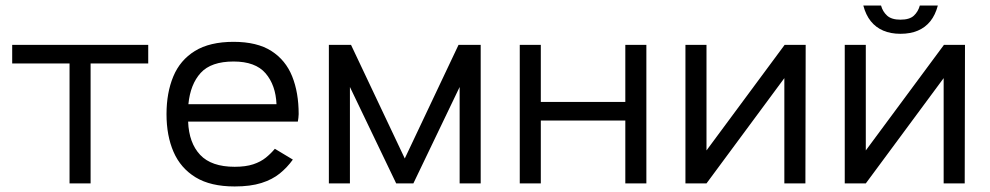

<svg xmlns="http://www.w3.org/2000/svg" viewBox="-20 -662 3573 693"><path d="M307 0H231V-433H24V-500H515V-433H307Z M1055 -223H659Q662 -146 702.5 -103Q743 -60 827 -60Q867 -60 894 -69Q921 -78 939.5 -93Q958 -108 972 -125L1037 -86Q1017 -58 990 -36Q963 -14 923.5 -1.5Q884 11 827 11Q740 11 686 -22Q632 -55 606.5 -113.5Q581 -172 581 -250Q581 -327 605.5 -386Q630 -445 683.5 -478Q737 -511 823 -511Q908 -511 959.5 -478Q1011 -445 1034.5 -386.5Q1058 -328 1058 -250Q1058 -243 1057 -236.5Q1056 -230 1055 -223ZM660 -286H978Q975 -355 938.5 -397.5Q902 -440 823 -440Q742 -440 704.5 -399Q667 -358 660 -286Z M1410 0 1243 -348V0H1167V-500H1247L1441 -90L1635 -500H1715V0H1639V-348L1472 0Z M1932 0H1856V-500H1932V-294H2237V-500H2313V0H2237V-227H1932Z M2454 -500H2530V-119L2812 -500H2888L2887 0H2811V-380L2530 0H2454Z M3029 -500H3105V-119L3387 -500H3463L3462 0H3386V-380L3105 0H3029ZM3230 -540Q3195 -540 3168 -551.5Q3141 -563 3123 -585.5Q3105 -608 3096 -642H3160Q3166 -620 3182 -605.5Q3198 -591 3230 -591Q3263 -591 3278.5 -605.5Q3294 -620 3300 -642H3365Q3356 -608 3338 -585.5Q3320 -563 3293 -551.5Q3266 -540 3230 -540Z"/></svg>

Font: Nata Sans
Style: Regular
Weight: 400
Designer: Daniel Uzquiano Cruz
Version: Version 1.001